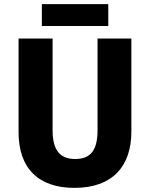

<svg xmlns="http://www.w3.org/2000/svg" viewBox="-20 -901 726 931"><path d="M505 -881H183V-775H505ZM617 -263V-714H453V-270C453 -173 420 -130 344 -130C272 -130 235 -172 235 -269V-714H70V-260C70 -86 165 10 341 10C524 10 617 -93 617 -263Z"/></svg>

Font: Noto Sans Myanmar UI SemiCondensed ExtraBold
Style: Regular
Weight: 800
Width: 4
Designer: Monotype Design Team
Foundry: Monotype Imaging Inc.
Version: Version 2.103